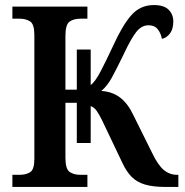

<svg xmlns="http://www.w3.org/2000/svg" viewBox="-20 -740 734 760"><path d="M29 0V-48H57Q83 -48 99.5 -58.5Q116 -69 116 -111V-602Q116 -644 99.5 -655Q83 -666 57 -666H29V-714H326V-666H298Q272 -666 255.5 -654.5Q239 -643 239 -598V-385H284V-544H339V-403Q357 -417 378 -457Q399 -497 427 -557Q464 -639 499.5 -679.5Q535 -720 589 -720Q629 -720 647.5 -701.5Q666 -683 666 -655Q666 -626 653.5 -608.5Q641 -591 621 -586Q617 -608 604.5 -624Q592 -640 568 -640Q540 -640 519 -613Q498 -586 470 -526Q440 -464 422 -431.5Q404 -399 381 -380Q426 -377 456.5 -353Q487 -329 508 -284L583 -133Q605 -87 628 -67.5Q651 -48 681 -48H686V0H636Q586 0 554 -9.5Q522 -19 501.5 -39.5Q481 -60 465 -94L383 -266Q372 -288 362.5 -301.5Q353 -315 339 -320V-174H284V-333H239V-116Q239 -71 255.5 -59.5Q272 -48 298 -48H326V0Z"/></svg>

Font: Noto Serif SemiCondensed SemiBold
Style: Regular
Weight: 600
Width: 4
Designer: Monotype Design Team
Foundry: Monotype Imaging Inc.
Version: Version 2.013; ttfautohint (v1.8.4.7-5d5b)